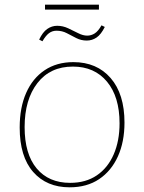

<svg xmlns="http://www.w3.org/2000/svg" viewBox="-20 -793 614 819"><path d="M293 -528Q393 -528 452 -460Q511 -392 511 -270Q511 -188 483 -126Q455 -64 403 -29Q351 6 277 6Q179 6 121.5 -59.5Q64 -125 64 -249Q64 -334 91.5 -396.5Q119 -459 170.5 -493.5Q222 -528 293 -528ZM291 -509Q194 -509 139.5 -438.5Q85 -368 85 -251Q85 -136 136.5 -74.5Q188 -13 279 -13Q346 -13 393 -45Q440 -77 465 -134.5Q490 -192 490 -267Q490 -380 436.5 -444.5Q383 -509 291 -509ZM161 -617 147 -624Q162 -656 181.5 -669.5Q201 -683 224 -683Q248 -683 270.5 -672.5Q293 -662 313.5 -651.5Q334 -641 352 -641Q369 -641 384 -650.5Q399 -660 413 -685L427 -678Q411 -646 392 -633Q373 -620 350 -620Q326 -620 305.5 -630.5Q285 -641 265 -651.5Q245 -662 221 -662Q203 -662 189 -651.5Q175 -641 161 -617ZM402 -773V-752H172V-773Z"/></svg>

Font: Bitter Thin
Style: Regular
Weight: 100
Designer: Sol Matas, and Bitter project Authors
Foundry: Sol Matas
Version: Version 2.002